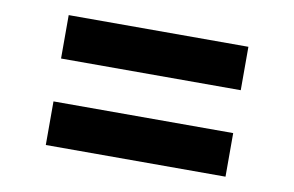

<svg xmlns="http://www.w3.org/2000/svg" viewBox="-48 -541 772 504"><g transform="rotate(10 338.0 -289.0)"><path d="M98.6 -346.7V-462.4H577.6V-346.7ZM98.6 -116.2V-232.4H577.6V-116.2Z"/></g></svg>

Font: Inter Cardless
Style: Bold
Weight: 700
Designer: Rasmus Andersson
Foundry: rsms
Version: Version 4.001;git-9221beed3